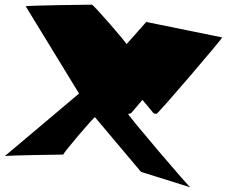

<svg xmlns="http://www.w3.org/2000/svg" viewBox="-61 -661 970 821"><path d="M753 140C751 144 480 -174 487 -174C494 -174 501 -177 503 -181C503 -181 524 -206 548 -234C572 -206 592 -181 592 -181C594 -177 601 -174 608 -174C615 -174 891 -497 889 -501L565 -567C593 -600 480 -472 480 -472C482 -476 339 -641 332 -641C325 -641 51 -638 49 -634L277 -261L-41 7C-43 3 210 0 210 0C203 0 343 -164 345 -160C345 -160 514 41 542 74Z"/></svg>

Font: PlasticEraser
Style: Regular
Weight: 400
Foundry: Cannot Into Space Fonts
Version: Version 0.43